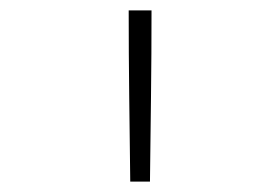

<svg xmlns="http://www.w3.org/2000/svg" viewBox="-20 -792 540 370"><path d="M231 -442Q230 -524 229 -606.5Q228 -689 228 -772H272Q272 -689 271 -606.5Q270 -524 269 -442Z"/></svg>

Font: Iosevka SS04 Extralight
Style: Regular
Weight: 200
Monospace: yes
Designer: Belleve Invis
Foundry: Belleve Invis
Version: Version 19.0.0; ttfautohint (v1.8.4)